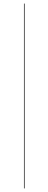

<svg xmlns="http://www.w3.org/2000/svg" viewBox="-20 -800 270 1070"><path d="M113.5 -780H117V250H113.5Z"/></svg>

Font: Bodoni* 48pt
Style: Bold
Weight: 700
Version: Version 2.3